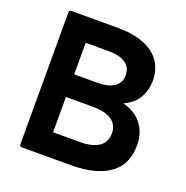

<svg xmlns="http://www.w3.org/2000/svg" viewBox="-139 -887 1021 1052"><g transform="rotate(20 371.5 -360.5)"><path d="M101 37Q87 37 87 23V-744Q87 -758 101 -758H374Q445 -758 497 -742.5Q549 -727 583 -699.5Q617 -672 633.5 -634.5Q650 -597 650 -553Q650 -494 622 -448Q594 -402 540 -380Q615 -360 652.5 -309.5Q690 -259 690 -190Q690 -138 672.5 -96Q655 -54 617.5 -24.5Q580 5 522.5 21Q465 37 384 37ZM389 -99Q462 -99 500 -125.5Q538 -152 538 -203Q538 -253 500 -279Q462 -305 389 -305H233V-99ZM368 -437Q431 -437 465.5 -460.5Q500 -484 500 -529Q500 -574 465.5 -597.5Q431 -621 368 -621H233V-437Z"/></g></svg>

Font: LINE Seed JP_TTF Bold
Style: Regular
Weight: 700
Designer: LINE & Fontrix & Fontworks
Version: Version 1.009